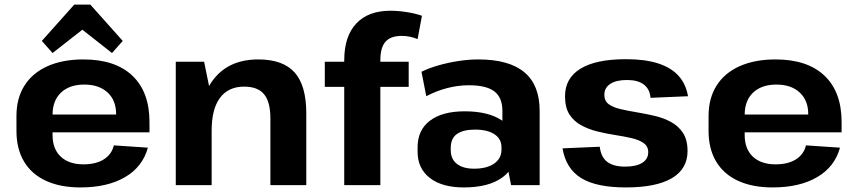

<svg xmlns="http://www.w3.org/2000/svg" viewBox="-20 -810 3754 840"><path d="M332 10Q244 10 181 -19Q118 -48 85 -103.5Q52 -159 52 -237V-303Q52 -380 87 -435.5Q122 -491 188 -520.5Q254 -550 345 -550Q484 -550 559 -479Q634 -408 634 -276V-231H181V-309H510L488 -279V-311Q488 -371 450.5 -405.5Q413 -440 349 -440Q284 -440 247 -405Q210 -370 210 -308V-219Q210 -158 246 -124.5Q282 -91 345 -91Q400 -91 434.5 -113Q469 -135 478 -174L627 -164Q604 -80 527 -35Q450 10 332 10ZM163 -631 305 -790H375L517 -631L470 -578L296 -715H385L210 -578Z M1163 -291Q1163 -364 1135.5 -397.5Q1108 -431 1048 -431Q979 -431 942.5 -382Q906 -333 906 -239L850 -158V-227Q850 -384 917.5 -467Q985 -550 1110 -550Q1218 -550 1269 -493Q1320 -436 1320 -314V0H1163ZM749 -540H873L906 -378V0H749Z M1486 -546Q1486 -651 1538.5 -707Q1591 -763 1688 -763Q1722 -763 1760 -757Q1798 -751 1826 -741L1807 -639Q1790 -646 1772.5 -649.5Q1755 -653 1738 -653Q1689 -653 1666.5 -627.5Q1644 -602 1644 -546V0H1486ZM1401 -540H1768V-430H1401Z M2178 -194V-325Q2178 -383 2143 -410Q2108 -437 2031 -437Q1984 -437 1936 -424.5Q1888 -412 1845 -389L1824 -496Q1856 -512 1898 -524Q1940 -536 1985.5 -543Q2031 -550 2072 -550Q2207 -550 2274 -494Q2341 -438 2341 -325V0H2216ZM2009 10Q1914 10 1860.5 -31.5Q1807 -73 1807 -146V-166Q1807 -241 1861 -282Q1915 -323 2013 -323Q2117 -323 2176 -283Q2235 -243 2235 -169V-148Q2235 -74 2175.5 -32Q2116 10 2009 10ZM2054 -72Q2110 -72 2142 -94.5Q2174 -117 2174 -155V-166Q2174 -202 2143.5 -222.5Q2113 -243 2058 -243Q2007 -243 1979.5 -224Q1952 -205 1952 -163V-153Q1952 -114 1979 -93Q2006 -72 2054 -72Z M2718 10Q2589 10 2522.5 -31Q2456 -72 2441 -161L2604 -168Q2609 -123 2636.5 -102Q2664 -81 2715 -81Q2763 -81 2789.5 -97.5Q2816 -114 2816 -144Q2816 -170 2796 -184Q2776 -198 2744 -205.5Q2712 -213 2673 -219Q2634 -225 2595 -234.5Q2556 -244 2523.5 -261.5Q2491 -279 2471.5 -309Q2452 -339 2452 -389Q2452 -468 2519.5 -509.5Q2587 -551 2719 -551Q2801 -551 2858 -533Q2915 -515 2948 -479Q2981 -443 2990 -389L2826 -382Q2823 -420 2797 -440Q2771 -460 2723 -460Q2676 -460 2650 -443Q2624 -426 2624 -395Q2624 -368 2643.5 -354Q2663 -340 2695.5 -332.5Q2728 -325 2767 -318.5Q2806 -312 2844.5 -303Q2883 -294 2915.5 -276.5Q2948 -259 2968 -228.5Q2988 -198 2988 -149Q2988 -71 2919.5 -30.5Q2851 10 2718 10Z M3360 10Q3272 10 3209 -19Q3146 -48 3113 -103.5Q3080 -159 3080 -237V-303Q3080 -380 3115 -435.5Q3150 -491 3216 -520.5Q3282 -550 3373 -550Q3512 -550 3587 -479Q3662 -408 3662 -276V-231H3209V-309H3538L3516 -279V-311Q3516 -371 3478.5 -405.5Q3441 -440 3377 -440Q3312 -440 3275 -405Q3238 -370 3238 -308V-219Q3238 -158 3274 -124.5Q3310 -91 3373 -91Q3428 -91 3462.5 -113Q3497 -135 3506 -174L3655 -164Q3632 -80 3555 -35Q3478 10 3360 10Z"/></svg>

Font: Pathway Extreme
Style: Bold
Weight: 700
Designer: Eduardo Rodriguez Tunni
Foundry: Eduardo Rodriguez Tunni
Version: Version 1.001;gftools[0.9.26]